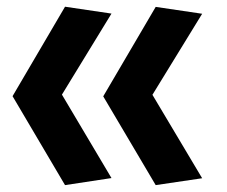

<svg xmlns="http://www.w3.org/2000/svg" viewBox="-20 -546 660 558"><path d="M304 -28.5 160 -271 304 -506.5 169 -526.5 16.5 -266.5 169 -8ZM567.5 -28 423 -270.5 567.5 -506 432.5 -526 280 -266 432.5 -8Z"/></svg>

Font: Monaspace Krypton
Style: Bold
Weight: 700
Designer: Riley Cran & the Lettermatic Team
Foundry: Lettermatic
Version: Version 1.200 (Monaspace Krypton)